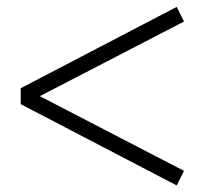

<svg xmlns="http://www.w3.org/2000/svg" viewBox="-20 -534 602 565"><path d="M41 -227.5V-274.4L500 -513.7L521.5 -470.7L97.2 -251L521.5 -31.2L500 11.7Z"/></svg>

Font: Theano Modern
Style: Regular
Weight: 400
Designer: Alexey Kryukov
Version: Version 2.00